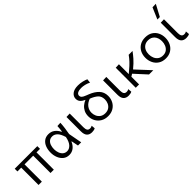

<svg xmlns="http://www.w3.org/2000/svg" viewBox="256 -2072 3363 3363"><g transform="rotate(-45 1937.0 -391.0)"><path d="M123.5 0V-429H29.5V-496H589V-429H502V0H420V-429H205.5V0Z M879.5 11Q812.5 11 766.5 -26Q720.5 -63 696.8 -122.5Q673 -182 673 -249.5Q673 -323.5 695.8 -381.8Q718.5 -440 763.2 -474Q808 -508 873.5 -508Q940 -508 989.2 -471.2Q1038.5 -434.5 1067 -373.5H1075.5Q1080.5 -407 1083 -437.5Q1085.5 -468 1087 -496L1164 -500.5Q1161.5 -439 1152.8 -374.8Q1144 -310.5 1133 -251.5Q1145 -188.5 1156.5 -126Q1168 -63 1180 0H1100.5Q1094 -32 1088 -64Q1081.5 -96 1075 -128.5H1067.5Q1040.5 -64 992 -26.5Q943.5 11 879.5 11ZM897.5 -63Q951 -63 994 -109.5Q1037 -156 1056.5 -255.5Q1027.5 -352 986 -392.5Q944.5 -433 894 -433Q846 -433 816 -408.2Q786 -383.5 771.8 -341.8Q757.5 -300 757.5 -249Q757.5 -201.5 773 -159Q788.5 -116.5 819.5 -89.8Q850.5 -63 897.5 -63Z M1440.5 11Q1378.5 11 1345 -25.5Q1311.5 -62 1311.5 -139.5V-496L1394 -499V-158.5Q1394 -110.5 1409.5 -85.8Q1425 -61 1464 -61Q1477 -61 1489 -64.2Q1501 -67.5 1515 -76L1521 -6.5Q1489.5 11 1440.5 11Z M1840.5 11Q1762 11 1705.8 -23.2Q1649.5 -57.5 1619.2 -113.5Q1589 -169.5 1589 -234.5Q1589 -296.5 1612.2 -343.2Q1635.5 -390 1674 -422.2Q1712.5 -454.5 1758.5 -473Q1707 -495.5 1678.2 -527.5Q1649.5 -559.5 1649.5 -607.5Q1649.5 -665.5 1698.8 -705.5Q1748 -745.5 1842.5 -745.5Q1898.5 -745.5 1952 -732.8Q2005.5 -720 2037 -704.5L2029 -629.5Q1985.5 -652.5 1938.8 -663.2Q1892 -674 1851.5 -674Q1797 -674 1763.5 -656.2Q1730 -638.5 1730 -601Q1730 -576.5 1749.2 -557.8Q1768.5 -539 1824.5 -517.5L1874 -498Q1970 -460 2030 -398Q2090 -336 2090 -239.5Q2090 -171 2060.2 -114.2Q2030.5 -57.5 1974.5 -23.2Q1918.5 11 1840.5 11ZM1673.5 -239Q1673.5 -193.5 1692.2 -152.8Q1711 -112 1748 -86.2Q1785 -60.5 1840.5 -60.5Q1895.5 -60.5 1932 -85.5Q1968.5 -110.5 1987 -151Q2005.5 -191.5 2005.5 -237.5Q2005.5 -316.5 1957.8 -359.5Q1910 -402.5 1826.5 -434.5Q1749.5 -406 1711.5 -354.5Q1673.5 -303 1673.5 -239Z M2347 11Q2285 11 2251.5 -25.5Q2218 -62 2218 -139.5V-496L2300.5 -499V-158.5Q2300.5 -110.5 2316 -85.8Q2331.5 -61 2370.5 -61Q2383.5 -61 2395.5 -64.2Q2407.5 -67.5 2421.5 -76L2427.5 -6.5Q2396 11 2347 11Z M2531.5 0V-496L2614 -499.5V-255.5L2661.5 -296Q2727.5 -350 2774.8 -400.5Q2822 -451 2852 -496H2947Q2911.5 -446 2861.2 -388.5Q2811 -331 2724.5 -260L2810.5 -167.5Q2846 -129.5 2886.5 -86Q2926.5 -42.5 2966 0H2860.5Q2830 -33.5 2801 -65.2Q2772 -97 2741.5 -130L2660 -219.5L2614 -191V0Z M3271.5 11Q3190 11 3134 -25.8Q3078 -62.5 3049.5 -122Q3021 -181.5 3021 -251Q3021 -325.5 3051.2 -383.5Q3081.5 -441.5 3137.2 -474.8Q3193 -508 3270 -508Q3349.5 -508 3404.8 -474Q3460 -440 3489.2 -381.8Q3518.5 -323.5 3518.5 -251Q3518.5 -177.5 3488.5 -118Q3458.5 -58.5 3403.2 -23.8Q3348 11 3271.5 11ZM3271.5 -61Q3326 -61 3362 -88Q3398 -115 3416 -158.5Q3434 -202 3434 -251Q3434 -335 3390 -385.5Q3346 -436 3271 -436Q3217 -436 3180 -411.2Q3143 -386.5 3124.2 -344.8Q3105.5 -303 3105.5 -251Q3105.5 -202 3123.8 -158.5Q3142 -115 3179 -88Q3216 -61 3271.5 -61Z M3775.5 11Q3713.5 11 3680 -25.5Q3646.5 -62 3646.5 -139.5V-496L3729 -499V-158.5Q3729 -110.5 3744.5 -85.8Q3760 -61 3799 -61Q3812 -61 3824 -64.2Q3836 -67.5 3850 -76L3856 -6.5Q3824.5 11 3775.5 11ZM3644.5 -577Q3667.5 -630.5 3690.5 -684Q3713.5 -737 3736 -789.5L3820 -791.5Q3791 -737.5 3762.5 -684.2Q3734 -631 3706 -578Z"/></g></svg>

Font: Heraclito
Style: Regular
Weight: 400
Designer: Kostas Bartsokas (font) & Cristiano Sobral (main changes)
Foundry: Kostas Bartsokas (font) & Cristiano Sobral (main changes)
Version: Version 1.00;July 8, 2020;FontCreator 13.0.0.2655 64-bit